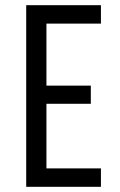

<svg xmlns="http://www.w3.org/2000/svg" viewBox="-20 -720 463 740"><path d="M330 -390H159V-629H369V-700H81V0H369V-71H159V-320H330Z"/></svg>

Font: Bebas Neue Regular two
Style: Regular2
Weight: 400
Designer: Ryoichi Tsunekawa & LGV (GE)
Foundry: Free Software Foundation, Inc.
Version: Version 1.003 August 13, 2016